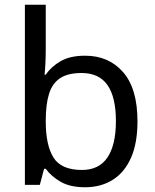

<svg xmlns="http://www.w3.org/2000/svg" viewBox="-20 -780 655 810"><path d="M173 -575Q173 -541 171.5 -511.5Q170 -482 168 -465H173Q196 -499 236 -522Q276 -545 339 -545Q439 -545 499.5 -475.5Q560 -406 560 -268Q560 -176 532.5 -114Q505 -52 455 -21Q405 10 339 10Q276 10 236 -13Q196 -36 173 -68H166L148 0H85V-760H173ZM324 -472Q267 -472 234 -450.5Q201 -429 187 -384.5Q173 -340 173 -271V-267Q173 -168 205.5 -115.5Q238 -63 326 -63Q398 -63 433.5 -116Q469 -169 469 -269Q469 -370 433.5 -421Q398 -472 324 -472Z"/></svg>

Font: usinhala05
Style: Book
Weight: 400
Designer: Jelle Bosma - Monotype Design Team
Foundry: Monotype Imaging Inc.
Version: Version 2.003